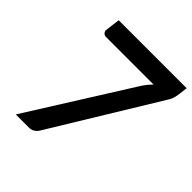

<svg xmlns="http://www.w3.org/2000/svg" viewBox="-195 -860 996 996"><g transform="rotate(45 303.0 -361.5)"><path d="M606.5 -723 601 -676Q599 -659.5 594.8 -645Q590.5 -630.5 585 -621L223 -28Q216 -16.5 203 -8.2Q190 0 175.5 0H76L427 -558.5Q437.5 -575.5 448.5 -589Q459.5 -602.5 472 -615H122.5Q112 -615 104.8 -622.2Q97.5 -629.5 97.5 -639.5L108 -723Z"/></g></svg>

Font: Lato TR
Style: Bold Italic
Weight: 700
Italic angle: -12°
Designer: Lukasz Dziedzic
Foundry: tyPoland Lukasz Dziedzic
Version: Version 1.104 2013